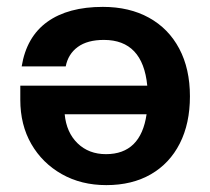

<svg xmlns="http://www.w3.org/2000/svg" viewBox="-20 -530 611 558"><path d="M532 -250Q532 -171 502.5 -113Q473 -55 418.5 -23.5Q364 8 289 8Q216 8 159.5 -24Q103 -56 71 -111.5Q39 -167 39 -240V-281H408Q395 -414 282 -414Q234 -414 206 -393.5Q178 -373 171 -337H43Q57 -423 117.5 -466.5Q178 -510 279 -510Q356 -510 413 -478.5Q470 -447 501 -388.5Q532 -330 532 -250ZM288 -82Q389 -82 406 -198H168Q173 -145 205.5 -113.5Q238 -82 288 -82Z"/></svg>

Font: Overused Grotesk SemiBold
Style: Italic
Weight: 600
Italic angle: -10°
Version: Version 0.003